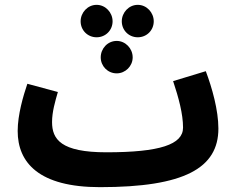

<svg xmlns="http://www.w3.org/2000/svg" viewBox="-20 -752 972 793"><path d="M379 -598C416 -598 445 -627 445 -664C445 -700 416 -732 379 -732C342 -732 313 -700 313 -664C313 -627 342 -598 379 -598ZM549 -598C586 -598 615 -627 615 -664C615 -700 586 -732 549 -732C512 -732 483 -700 483 -664C483 -627 512 -598 549 -598ZM462 -449C498 -449 528 -479 528 -515C528 -552 498 -583 462 -583C425 -583 396 -552 396 -515C396 -479 425 -449 462 -449ZM393 21C742 21 882 -58 882 -221C882 -297 856 -389 830 -458L695 -417C718 -348 736 -281 736 -225C736 -155 640 -123 419 -123C231 -123 195 -177 195 -248C195 -290 208 -334 219 -372L93 -406C76 -356 53 -278 53 -211C53 -80 141 21 393 21Z"/></svg>

Font: Noto Sans Arabic UI XCn XBd
Style: Regular
Weight: 800
Width: 2
Designer: Monotype Design Team, Nadine Chahine and Nizar Qandah
Foundry: Monotype Imaging Inc.
Version: Version 2.010